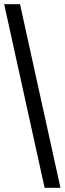

<svg xmlns="http://www.w3.org/2000/svg" viewBox="-20 -780 310 921"><path d="M194 121H270L76 -760H0Z"/></svg>

Font: Noto Serif Ethiopic SemiCondensed Black
Style: Regular
Weight: 900
Width: 4
Designer: Monotype Design Team
Foundry: Monotype Imaging Inc.
Version: Version 2.102